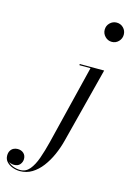

<svg xmlns="http://www.w3.org/2000/svg" viewBox="-360 -831 788 1162"><g transform="rotate(15 34.0 -250.0)"><path d="M-113.5 260Q-136.5 260 -159.2 251.8Q-182 243.5 -196.8 227.5Q-211.5 211.5 -211.5 188.5Q-211.5 170.5 -204.2 158.2Q-197 146 -185.2 140Q-173.5 134 -159.5 134Q-137 134 -122.2 147.2Q-107.5 160.5 -107.5 183Q-107.5 202 -120 217.2Q-132.5 232.5 -157.5 232.5Q-179 232.5 -194.8 219.8Q-210.5 207 -210.5 188.5H-204Q-204 208 -190.8 222.5Q-177.5 237 -156.5 245Q-135.5 253 -113 253Q-78 253 -54.5 224.8Q-31 196.5 -14.2 149Q2.5 101.5 17 43.5L139 -452.5H69.5V-460H222.5L101.5 11.5Q89.5 58.5 69.8 103Q50 147.5 23 183Q-4 218.5 -38 239.2Q-72 260 -113.5 260ZM221.5 -639.5Q197 -639.5 179.2 -657.5Q161.5 -675.5 161.5 -700Q161.5 -725 179.2 -742.5Q197 -760 221.5 -760Q246.5 -760 263.8 -742.5Q281 -725 281 -700Q281 -675.5 263.8 -657.5Q246.5 -639.5 221.5 -639.5Z"/></g></svg>

Font: Bodoni Moda 28pt
Style: Italic
Weight: 400
Italic angle: -13°
Designer: Owen Earl
Foundry: indestructible type
Version: Version 2.004